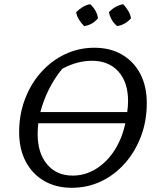

<svg xmlns="http://www.w3.org/2000/svg" viewBox="-20 -884 756 913"><path d="M321 9Q246 9 189.5 -24Q133 -57 102 -116.5Q71 -176 71 -256Q71 -339 98.5 -412Q126 -485 175 -540Q224 -595 289 -626Q354 -657 429 -657Q504 -657 560 -624.5Q616 -592 647 -533Q678 -474 678 -394Q678 -309 650.5 -236Q623 -163 574.5 -108Q526 -53 461.5 -22Q397 9 321 9ZM417 -595Q347 -595 276 -557Q239 -512 212.5 -459Q186 -406 172 -351H585Q589 -380 589 -403Q589 -493 543 -544Q497 -595 417 -595ZM326 -49Q398 -49 459 -96.5Q520 -144 554 -226Q567 -257 576 -298H162Q159 -271 159 -246Q159 -156 204 -102.5Q249 -49 326 -49ZM409 -864Q441 -834 446 -797Q419 -765 380 -760Q366 -774 355.5 -791Q345 -808 342 -826Q356 -840 373 -850.5Q390 -861 409 -864ZM566 -864Q580 -849 590 -832Q600 -815 603 -797Q574 -765 537 -760Q506 -786 498 -826Q527 -857 566 -864Z"/></svg>

Font: Piazzolla SC
Style: Italic
Weight: 400
Italic angle: -11.3°
Designer: Juan Pablo del Peral
Foundry: Huerta Tipografica
Version: Version 1.330